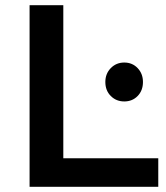

<svg xmlns="http://www.w3.org/2000/svg" viewBox="-20 -720 639 740"><path d="M94 -700H224V-110H590V0H94ZM386 -404Q386 -436 407 -457.5Q428 -479 459 -479Q490 -479 510.5 -457.5Q531 -436 531 -404Q531 -371 510.5 -350Q490 -329 459 -329Q428 -329 407 -350Q386 -371 386 -404Z"/></svg>

Font: Montserrat Alternates SemiBold
Style: Regular
Weight: 600
Designer: Julieta Ulanovsky
Foundry: Julieta Ulanovsky
Version: Version 7.200